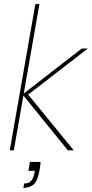

<svg xmlns="http://www.w3.org/2000/svg" viewBox="-20 -740 452 945"><path d="M314 0 91 -275 382 -501H412L113 -270L115 -279L343 0ZM28 0 154 -720H174L48 0ZM95 185 99 163Q123 163 134 149.5Q145 136 149 113L152 101H120L127 57H180Q179 68 177.5 80Q176 92 174 101Q164 155 143 170Q122 185 95 185Z"/></svg>

Font: DM Sans 17pt Thin
Style: Italic
Weight: 250
Italic angle: -10°
Version: Version 4.004;gftools[0.9.30]